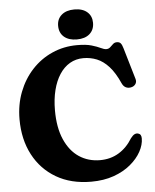

<svg xmlns="http://www.w3.org/2000/svg" viewBox="-61 -961 830 1030"><g transform="rotate(-5 354.0 -446.0)"><path d="M678.5 -189.5Q678.5 -155 658.5 -118.5Q638.5 -82 601 -50.8Q563.5 -19.5 510 -0.5Q456.5 18.5 388.5 18.5Q280 18.5 200.5 -28Q121 -74.5 77.5 -157.2Q34 -240 34 -348Q34 -427 60 -494.5Q86 -562 132.5 -612.2Q179 -662.5 241.5 -690.2Q304 -718 376 -718Q424.5 -718 454 -709.2Q483.5 -700.5 501.2 -691.8Q519 -683 531 -683Q543.5 -683 552 -691Q560.5 -699 569 -707Q577.5 -715 590 -715Q603.5 -715 610.5 -707Q617.5 -699 623 -679.5L673 -509.5Q677.5 -493.5 669 -481.8Q660.5 -470 644.5 -467Q629.5 -464 616.8 -470.2Q604 -476.5 596.5 -493Q570.5 -551.5 540.2 -584.8Q510 -618 475.8 -631.8Q441.5 -645.5 403.5 -645.5Q363 -645.5 330.5 -626.5Q298 -607.5 275 -572.2Q252 -537 239.8 -488.2Q227.5 -439.5 227.5 -379.5Q227.5 -286.5 255.8 -222.2Q284 -158 333.2 -125.2Q382.5 -92.5 446 -92.5Q502 -92.5 546.2 -119Q590.5 -145.5 621 -195.5Q632.5 -210.5 642 -215Q651.5 -219.5 661 -217Q670.5 -214.5 674.5 -207.5Q678.5 -200.5 678.5 -189.5ZM378 -748.5Q334.5 -748.5 309.2 -770.2Q284 -792 284 -830Q284 -866.5 309.2 -888.2Q334.5 -910 378 -910Q422.5 -910 447.2 -888.2Q472 -866.5 472 -830Q472 -792.5 447.2 -770.5Q422.5 -748.5 378 -748.5Z"/></g></svg>

Font: Fraunces 28pt Soft Wonky
Style: Bold
Weight: 700
Version: Version 1.000;[b76b70a41]